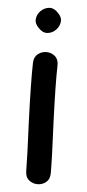

<svg xmlns="http://www.w3.org/2000/svg" viewBox="-52 -745 351 778"><g transform="rotate(5 123.0 -356.0)"><path d="M81 -48Q81 -23 96 -10.5Q111 2 131 2Q151 2 166 -10.5Q181 -23 181 -48Q181 -106 174 -254Q168 -411 170 -483Q171 -508 156.5 -521Q142 -534 122.5 -534.5Q103 -535 87 -523Q71 -511 70 -487Q68 -410 74 -249Q81 -96 81 -48ZM152 -698Q135 -716 116 -714Q97 -712 82.5 -698Q68 -684 66 -664.5Q64 -645 82 -628Q99 -610 118.5 -612Q138 -614 152 -628.5Q166 -643 168 -662Q170 -681 152 -698Z"/></g></svg>

Font: Balsamiq Sans
Style: Regular
Weight: 400
Designer: Michael Angeles
Foundry: Balsamiq SRL
Version: Version 1.020; ttfautohint (v1.8.4.7-5d5b);gftools[0.9.26]